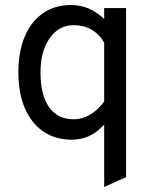

<svg xmlns="http://www.w3.org/2000/svg" viewBox="-20 -543 603 763"><path d="M394 200V-48Q366.5 -17.5 335.2 -2.8Q304 12 265 12Q199.5 12 152 -20.5Q104.5 -53 78.8 -113Q53 -173 53 -255Q53 -338 78.5 -398Q104 -458 150.8 -490.5Q197.5 -523 262 -523Q299 -523 330.8 -509.8Q362.5 -496.5 394 -468V-511H481V161ZM273 -69Q306 -69 337 -86.8Q368 -104.5 394 -139V-374Q374 -408 343 -425.5Q312 -443 273 -443Q214 -443 177.5 -391.5Q141 -340 141 -255Q141 -165 175.2 -117Q209.5 -69 273 -69Z"/></svg>

Font: Overpass
Style: Regular
Weight: 400
Designer: Delve Withrington, Dave Bailey, Thomas Jockin
Foundry: Delve Fonts LLC
Version: Version 4.000